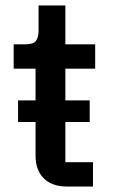

<svg xmlns="http://www.w3.org/2000/svg" viewBox="-20 -682 412 702"><path d="M320 -89V0H225Q170 0 140 -30Q110 -60 110 -113V-236H46V-315H110V-431H30V-520H73Q101 -520 111 -532Q121 -544 121 -571V-662H219V-520H328V-431H219V-315H308V-236H219V-89Z"/></svg>

Font: IBM Plex Sans Medium
Style: Regular
Weight: 500
Designer: Mike Abbink, Paul van der Laan, Pieter van Rosmalen
Foundry: Bold Monday
Version: Version 3.201